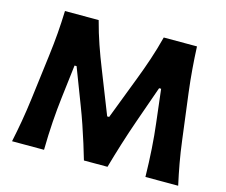

<svg xmlns="http://www.w3.org/2000/svg" viewBox="-108 -938 1280 1086"><g transform="rotate(15 531.5 -394.5)"><path d="M45.7 0H233Q234.2 -86.5 239.5 -164.6Q244.9 -242.7 253.2 -311.1L276.4 -504.9H288.3L368.7 -294.9Q387.9 -245.4 405.5 -193.7Q423 -142.1 438.6 -92.7Q454.1 -43.2 466.6 0H604.6Q623.5 -67.3 647.1 -142.9Q670.7 -218.5 697.7 -295.3L771.5 -504.9H783.4L806.5 -310Q823.3 -174.1 826.7 0H1018.5Q1004.4 -63.6 993.4 -124.4Q982.4 -185.1 973.3 -257.1L939.4 -522.3Q930.3 -595.3 925.3 -658.8Q920.2 -722.3 917.3 -788.8H722.7Q704.1 -716.8 682.8 -653.4Q661.6 -590 637 -526.1L540.7 -274.9H529.1L429.9 -526.6Q404.5 -590 382.5 -653.6Q360.5 -717.1 341.6 -788.8H144.2Q142 -721.6 137 -658.1Q132 -594.5 122.9 -522.6L89.8 -259Q80.5 -186.4 69.6 -123.9Q58.7 -61.4 45.7 0Z"/></g></svg>

Font: Pinar-VF-FD
Style: Regular
Weight: 300
Designer: Amin Abedi
Version: Version 3.0